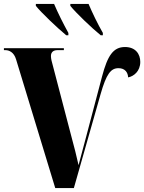

<svg xmlns="http://www.w3.org/2000/svg" viewBox="-20 -960 736 980"><path d="M318 -780H329V-792C304 -837 275 -895 256 -940H163V-930C191 -895 272 -818 318 -780ZM494 -780H505V-792C479 -837 451 -895 432 -940H339V-930C367 -895 447 -818 494 -780ZM62 -657 262 0H357L493 -478C523 -584 546 -612 585 -612C619 -612 633 -589 634 -565C662 -570 696 -596 696 -644C696 -684 672 -720 618 -720C558 -720 529 -676 501 -570L421 -267C410 -226 400 -190 381 -117C372 -159 358 -213 340 -280L249 -628C245 -642 240 -660 240 -674C240 -695 254 -704 272 -704H306V-714H0V-704H8C26 -704 51 -694 62 -657Z"/></svg>

Font: Noto Serif Display Condensed Black
Style: Regular
Weight: 900
Width: 3
Designer: Monotype Design Team
Foundry: Monotype Imaging Inc.
Version: Version 2.009